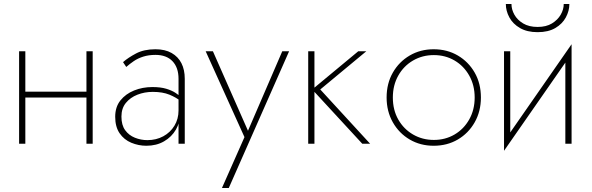

<svg xmlns="http://www.w3.org/2000/svg" viewBox="-20 -715 2943 955"><path d="M94 -230H427V-259H94ZM410 -460V0H441V-460ZM75 -460V0H106V-460Z M584 -135Q584 -176 606 -203Q628 -230 663.5 -244Q699 -258 740 -258Q789 -258 823 -244Q857 -230 880 -211V-232Q871 -241 853 -253Q835 -265 807 -273.5Q779 -282 738 -282Q689 -282 647 -265Q605 -248 579 -215.5Q553 -183 553 -134Q553 -84 575 -52Q597 -20 633 -5Q669 10 708 10Q758 10 796 -12Q834 -34 855 -70.5Q876 -107 876 -151L868 -166Q868 -123 847.5 -89.5Q827 -56 792 -37Q757 -18 713 -18Q681 -18 651 -30Q621 -42 602.5 -67.5Q584 -93 584 -135ZM608 -382Q625 -397 645.5 -411Q666 -425 693 -433.5Q720 -442 753 -442Q808 -442 838 -410.5Q868 -379 868 -323V0H899V-323Q899 -368 882.5 -400.5Q866 -433 833.5 -451.5Q801 -470 753 -470Q696 -470 656.5 -449Q617 -428 592 -406Z M1418 -460H1384L1205 -45L1223 -43L1039 -460H1003L1196 -33L1084 220H1118Z M1513 -460V0H1544V-460ZM1762 -460 1533 -270 1782 0H1821L1573 -270L1802 -460Z M1903 -230Q1903 -161 1934 -106.5Q1965 -52 2018 -21Q2071 10 2137 10Q2204 10 2257 -21Q2310 -52 2341 -106.5Q2372 -161 2372 -230Q2372 -300 2341 -354Q2310 -408 2257 -439Q2204 -470 2137 -470Q2071 -470 2018 -439Q1965 -408 1934 -354Q1903 -300 1903 -230ZM1934 -230Q1934 -291 1961 -339Q1988 -387 2034.5 -414Q2081 -441 2138 -441Q2195 -441 2241 -414Q2287 -387 2314 -339Q2341 -291 2341 -230Q2341 -169 2314 -121Q2287 -73 2241 -46Q2195 -19 2138 -19Q2081 -19 2034.5 -46Q1988 -73 1961 -120.5Q1934 -168 1934 -230Z M2818 -441 2823 -495 2492 -19 2487 35ZM2518 -460H2487V35L2518 -11ZM2823 -495 2792 -449V0H2823ZM2496 -695Q2496 -661 2513.5 -628.5Q2531 -596 2566.5 -575.5Q2602 -555 2654 -555Q2707 -555 2742 -575.5Q2777 -596 2794.5 -628.5Q2812 -661 2812 -695H2784Q2784 -668 2769 -642Q2754 -616 2725.5 -598.5Q2697 -581 2654 -581Q2611 -581 2582 -598.5Q2553 -616 2538.5 -642Q2524 -668 2524 -695Z"/></svg>

Font: Jost ExtraLight
Style: Regular
Weight: 250
Version: Version 3.710